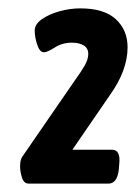

<svg xmlns="http://www.w3.org/2000/svg" viewBox="-20 -789 325 459"><path d="M49 -350Q37 -350 32.5 -364.5Q28 -379 28 -391Q28 -406 33 -414L157 -594Q173 -616 182 -631.5Q191 -647 191 -660Q191 -674 180 -680.5Q169 -687 152 -687Q129 -687 111 -675.5Q93 -664 85 -664Q75 -664 69 -682Q63 -700 63 -716Q63 -731 80 -743Q97 -755 122 -762Q147 -769 172 -769Q229 -769 257 -743Q285 -717 285 -676Q285 -621 243 -562L153 -431H248Q269 -431 265 -396L264 -383Q260 -350 239 -350Z"/></svg>

Font: Asap Condensed Condensed ExtraBold
Style: Italic
Weight: 800
Width: 3
Italic angle: -6°
Designer: Pablo Cosgaya
Foundry: Omnibus-Type
Version: Version 3.001; ttfautohint (v1.8.4.7-5d5b)